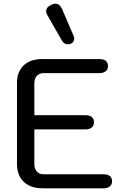

<svg xmlns="http://www.w3.org/2000/svg" viewBox="-20 -1020 679 1040"><path d="M72 -132V-571Q72 -631 108 -665.5Q144 -700 208 -700H518Q565 -700 565 -661Q565 -644 552.5 -634Q540 -624 518 -624H216Q193 -624 179.5 -609Q166 -594 166 -569V-396H442Q489 -396 489 -357Q489 -339 476.5 -329Q464 -319 442 -319H166V-131Q166 -106 179.5 -91Q193 -76 216 -76H540Q563 -76 575 -66.5Q587 -57 587 -38Q587 -20 574.5 -10Q562 0 540 0H211Q146 0 109 -35Q72 -70 72 -132ZM348 -780Q338 -780 329.5 -785Q321 -790 316 -799L237 -937Q230 -948 230 -959Q230 -981 256 -993Q269 -1000 280 -1000Q305 -1000 318 -967L379 -825Q382 -818 382 -811Q382 -792 364 -783Q357 -780 348 -780Z"/></svg>

Font: Kodchasan Medium
Style: Regular
Weight: 500
Designer: Katatrad Aksorn Co.,Ltd.
Foundry: Cadson Demak Co.,Ltd.
Version: Version 1.000; ttfautohint (v1.6)